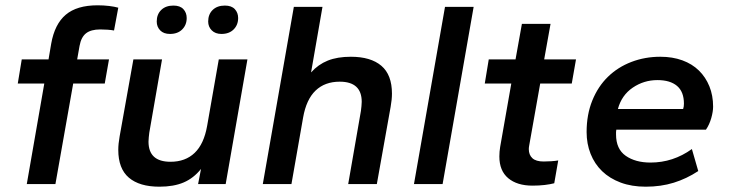

<svg xmlns="http://www.w3.org/2000/svg" viewBox="-20 -694 2750 724"><path d="M81 0 147 -379H47L62 -470H163L173 -529Q186 -603 228 -638.5Q270 -674 348 -674Q371 -674 391.5 -671.5Q412 -669 426 -665L410 -579Q400 -581 385.5 -582Q371 -583 358 -583Q323 -583 304.5 -568.5Q286 -554 280 -521L271 -470H391L375 -379H256L189 0Z M581 10Q506 10 466 -24Q426 -58 426 -129Q426 -151 431 -179L483 -470H591L543 -194Q542 -185 541 -176.5Q540 -168 540 -160Q540 -84 623 -84Q679 -84 714 -117.5Q749 -151 761 -219L805 -470H913L831 0H727L738 -57Q710 -22 672.5 -6Q635 10 581 10ZM621 -566Q597 -566 584 -579.5Q571 -593 571 -613Q571 -640 588 -656.5Q605 -673 634 -673Q659 -673 671.5 -659.5Q684 -646 684 -626Q684 -600 667 -583Q650 -566 621 -566ZM815 -566Q792 -566 778.5 -579.5Q765 -593 765 -613Q765 -640 782 -656.5Q799 -673 828 -673Q853 -673 865.5 -659.5Q878 -646 878 -626Q878 -600 861 -583Q844 -566 815 -566Z M1293 0 1341 -276Q1342 -285 1343 -293.5Q1344 -302 1344 -310Q1344 -386 1261 -386Q1205 -386 1170 -352.5Q1135 -319 1123 -251L1079 0H971L1088 -668H1196L1153 -421Q1180 -451 1216 -465.5Q1252 -480 1303 -480Q1378 -480 1418 -446Q1458 -412 1458 -341Q1458 -319 1453 -291L1401 0Z M1541 0 1658 -668H1766L1649 0Z M1988 6Q1930 6 1896.5 -22Q1863 -50 1863 -104Q1863 -122 1866 -140L1908 -379H1808L1823 -470H1924L1948 -604H2056L2032 -470H2152L2136 -379H2017L1976 -148Q1974 -138 1974 -132Q1974 -110 1987.5 -97.5Q2001 -85 2030 -85Q2043 -85 2058.5 -86Q2074 -87 2085 -89L2070 -3Q2055 1 2034 3.5Q2013 6 1988 6Z M2415 10Q2362 10 2320.5 -5.5Q2279 -21 2250.5 -48.5Q2222 -76 2207 -114Q2192 -152 2192 -196Q2192 -262 2213.5 -315Q2235 -368 2272.5 -404.5Q2310 -441 2361 -460.5Q2412 -480 2470 -480Q2516 -480 2553 -466.5Q2590 -453 2615.5 -428Q2641 -403 2655 -368.5Q2669 -334 2669 -292Q2669 -273 2662 -248.5Q2655 -224 2642 -205H2304Q2303 -200 2303 -196Q2303 -192 2303 -187Q2303 -132 2339.5 -106.5Q2376 -81 2433 -81Q2518 -81 2589 -132L2613 -49Q2569 -20 2520.5 -5Q2472 10 2415 10ZM2459 -392Q2408 -392 2366 -363.5Q2324 -335 2310 -283H2556Q2559 -292 2559 -303Q2559 -348 2533 -370Q2507 -392 2459 -392Z"/></svg>

Font: Celebes SemiBold
Style: Italic
Weight: 600
Italic angle: -10°
Designer: Anugrah Pasau
Foundry: Lafontype
Version: Version 1.000; ttfautohint (v1.8.4)